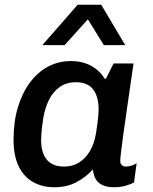

<svg xmlns="http://www.w3.org/2000/svg" viewBox="-20 -778 643 808"><path d="M210 10Q157 10 118 -12.5Q79 -35 58 -79.5Q37 -124 37 -190Q37 -265 55 -325.5Q73 -386 105.5 -430Q138 -474 182 -497.5Q226 -521 278 -521Q328 -521 364.5 -500.5Q401 -480 420 -447H426L458 -511H542Q536 -470 528.5 -418.5Q521 -367 513.5 -314.5Q506 -262 499.5 -216Q493 -170 489.5 -139.5Q486 -109 486 -102Q486 -89 493 -83Q500 -77 511 -77Q522 -77 535 -81.5Q548 -86 555 -91L544 -10Q531 -3 509 3.5Q487 10 461 10Q430 10 410.5 0.5Q391 -9 382 -26Q373 -43 371 -65Q340 -31 300 -10.5Q260 10 210 10ZM250 -77Q285 -77 312.5 -94Q340 -111 358.5 -142.5Q377 -174 384 -217Q391 -263 393 -283.5Q395 -304 395 -318Q395 -371 372 -401.5Q349 -432 299 -432Q260 -432 231.5 -412Q203 -392 186 -357.5Q169 -323 162 -281Q156 -238 154.5 -219.5Q153 -201 153 -188Q153 -135 177 -106Q201 -77 250 -77ZM158 -588 307 -758H406L507 -588H417L320 -745H393L252 -588Z"/></svg>

Font: Chivo Medium
Style: Italic
Weight: 500
Italic angle: -8.05°
Designer: Hector Gatti
Foundry: Omnibus-Type
Version: Version 2.002